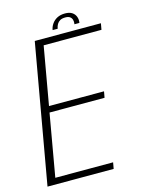

<svg xmlns="http://www.w3.org/2000/svg" viewBox="-132 -831 671 900"><g transform="rotate(-15 204.0 -381.5)"><path d="M-15.5 0H305.5L311 -30.5H30.5L83.5 -333H350.5L356 -363H89L138.5 -644.5H419L424.5 -675H103.5ZM273.5 -763Q251.5 -763 235.5 -754.8Q219.5 -746.5 209.8 -732.5Q200 -718.5 197.5 -702.5H222Q224 -714.5 229.5 -724Q235 -733.5 244.5 -739Q254 -744.5 270.5 -744.5Q284.5 -744.5 292.2 -739Q300 -733.5 302.8 -724Q305.5 -714.5 303.5 -702.5H327.5Q330.5 -718.5 325.2 -732.5Q320 -746.5 307.2 -754.8Q294.5 -763 273.5 -763Z"/></g></svg>

Font: Anybody SemiCondensed ExtraLight
Style: Italic
Weight: 250
Width: 4
Italic angle: -10°
Version: Version 1.113;gftools[0.9.25]